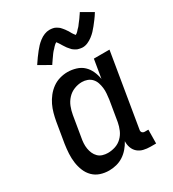

<svg xmlns="http://www.w3.org/2000/svg" viewBox="-186 -860 871 969"><g transform="rotate(-30 250.0 -375.5)"><path d="M163 8Q136 8 112 0Q88 -8 70.5 -25.5Q53 -43 43.5 -66.5Q34 -90 30.5 -115.5Q27 -141 28.5 -167.5Q30 -194 34 -221L54 -341Q58 -363 64 -385Q70 -407 80 -428Q90 -449 105 -468Q120 -487 139.5 -501Q159 -515 182 -521.5Q205 -528 227 -528Q252 -528 276.5 -520.5Q301 -513 318 -497Q335 -481 345 -459Q355 -437 359 -412L377 -520H468L397 -93Q396 -89 397 -85Q398 -81 400.5 -78Q403 -75 407 -73.5Q411 -72 416 -72H436L435 8H402Q382 8 363 3.5Q344 -1 330 -13Q316 -25 309.5 -43Q303 -61 304 -81Q294 -62 279 -44.5Q264 -27 245.5 -15Q227 -3 205.5 2.5Q184 8 163 8ZM201 -72Q223 -72 244.5 -79Q266 -86 282.5 -102Q299 -118 308 -139Q317 -160 321 -182L341 -302Q343 -318 344.5 -335Q346 -352 344 -368Q342 -384 337 -399Q332 -414 321.5 -425.5Q311 -437 296 -442.5Q281 -448 265 -448Q242 -448 219.5 -439Q197 -430 180.5 -412Q164 -394 155.5 -372Q147 -350 143 -327L123 -207Q120 -192 119 -176Q118 -160 120.5 -144.5Q123 -129 129 -115.5Q135 -102 145.5 -91.5Q156 -81 171 -76.5Q186 -72 201 -72ZM179 -597 113 -635Q124 -652 135 -667Q146 -682 155.5 -694Q165 -706 174.5 -716Q184 -726 197 -736Q210 -746 225 -752Q240 -758 255 -758Q260 -758 265 -757.5Q270 -757 275 -756Q280 -755 284 -753.5Q288 -752 292 -749.5Q296 -747 300 -744.5Q304 -742 307.5 -739Q311 -736 313.5 -732.5Q316 -729 319.5 -725.5Q323 -722 325.5 -718Q328 -714 330.5 -710.5Q333 -707 335.5 -703.5Q338 -700 339.5 -696.5Q341 -693 344.5 -687.5Q348 -682 350.5 -678.5Q353 -675 356 -671.5Q359 -668 359 -667H355L359 -670Q363 -672 366 -674.5Q369 -677 372 -680Q375 -683 376.5 -685Q378 -687 380 -689Q382 -691 384 -693Q386 -695 388.5 -697.5Q391 -700 392.5 -702.5Q394 -705 396.5 -708Q399 -711 401 -714Q403 -717 406 -720.5Q409 -724 411.5 -727.5Q414 -731 416.5 -734.5Q419 -738 421.5 -742Q424 -746 427.5 -750.5Q431 -755 433 -759L499 -721Q488 -703 477 -688.5Q466 -674 456.5 -662Q447 -650 437.5 -640Q428 -630 415 -620Q402 -610 387 -603.5Q372 -597 357 -597Q352 -597 347 -598Q342 -599 337 -600Q332 -601 328 -602.5Q324 -604 320 -606.5Q316 -609 312 -611.5Q308 -614 304.5 -617Q301 -620 298.5 -623.5Q296 -627 292.5 -630.5Q289 -634 286.5 -637.5Q284 -641 281.5 -645Q279 -649 276.5 -652.5Q274 -656 272 -659.5Q270 -663 267 -668Q264 -673 261 -677Q258 -681 255.5 -684.5Q253 -688 253 -689H257Q257 -688 253 -686Q249 -684 246 -681.5Q243 -679 240 -676Q237 -673 235 -671Q233 -669 231.5 -667Q230 -665 228 -663Q226 -661 223.5 -658.5Q221 -656 219 -653.5Q217 -651 214.5 -648Q212 -645 210 -642Q208 -639 205.5 -635.5Q203 -632 200.5 -628.5Q198 -625 195.5 -621.5Q193 -618 190.5 -614Q188 -610 184.5 -605.5Q181 -601 179 -597Z"/></g></svg>

Font: Iosevka Term Curly Medium
Style: Italic
Weight: 500
Italic angle: -9°
Designer: Belleve Invis
Foundry: Belleve Invis
Version: Version 32.3.0